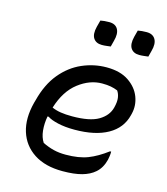

<svg xmlns="http://www.w3.org/2000/svg" viewBox="-114 -852 829 952"><g transform="rotate(15 300.0 -376.0)"><path d="M375 -543Q445 -543 488.5 -513.5Q532 -484 548.5 -440.5Q565 -397 554 -353L552 -345Q535 -276 470 -239.5Q405 -203 299 -203Q251 -203 214 -211.5Q177 -220 160 -232H154Q147 -194 150.5 -159Q154 -124 170 -100Q199 -86 227 -79Q255 -72 289 -72Q357 -72 403 -90Q449 -108 498 -145H504Q504 -132 502.5 -122Q501 -112 499 -102Q488 -58 459 -33Q434 -11 394.5 0Q355 11 295 11Q206 11 148.5 -26.5Q91 -64 70.5 -129.5Q50 -195 72 -280L76 -294Q98 -380 143.5 -435Q189 -490 249.5 -516.5Q310 -543 375 -543ZM374 -460Q311 -460 253 -415.5Q195 -371 167 -281Q187 -272 212 -268Q237 -264 271 -264Q362 -264 406.5 -290.5Q451 -317 462 -360Q470 -391 467 -411.5Q464 -432 454 -446Q437 -453 418.5 -456.5Q400 -460 374 -460ZM284 -759Q294 -761 304.5 -762Q315 -763 329 -763Q361 -763 373.5 -740.5Q386 -718 375 -679L367 -648Q357 -647 346 -645.5Q335 -644 322 -644Q292 -644 278.5 -664.5Q265 -685 275 -725ZM476 -759Q486 -761 497 -762Q508 -763 521 -763Q553 -763 566 -740.5Q579 -718 568 -679L560 -648Q550 -647 538.5 -645.5Q527 -644 514 -644Q484 -644 470.5 -664.5Q457 -685 467 -725Z"/></g></svg>

Font: Recursive Sn Csl St
Style: Italic
Weight: 400
Italic angle: -15°
Version: Version 1.079;hotconv 1.0.112;makeotfexe 2.5.65598; ttfautoh